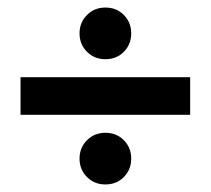

<svg xmlns="http://www.w3.org/2000/svg" viewBox="-20 -568 561 511"><path d="M34.7 -262.5V-362.5H486.1V-262.5ZM260.4 -77.1Q231.2 -77.1 211.5 -96.9Q191.7 -116.7 191.7 -145.8Q191.7 -175 211.5 -194.8Q231.2 -214.6 260.4 -214.6Q290.3 -214.6 309.7 -194.8Q329.2 -175 329.2 -145.8Q329.2 -116.7 309.7 -96.9Q290.3 -77.1 260.4 -77.1ZM260.4 -410.4Q231.2 -410.4 211.5 -430.2Q191.7 -450 191.7 -479.2Q191.7 -508.3 211.5 -528.1Q231.2 -547.9 260.4 -547.9Q290.3 -547.9 309.7 -528.1Q329.2 -508.3 329.2 -479.2Q329.2 -450 309.7 -430.2Q290.3 -410.4 260.4 -410.4Z"/></svg>

Font: Afacad Flux
Style: Bold
Weight: 700
Designer: Kristian Moeller
Foundry: Dicotype
Version: Version 1.100